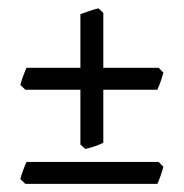

<svg xmlns="http://www.w3.org/2000/svg" viewBox="-20 -516 450 470"><path d="M379.9 -107.9Q377.4 -98.1 373.3 -86.2Q369.1 -74.2 365.2 -65.9H42L29.8 -77.6Q32.2 -87.4 36.4 -98.6Q40.5 -109.9 44.9 -119.6H368.2ZM232.9 -166.5Q223.1 -161.6 211.4 -157.7Q199.7 -153.8 189 -151.4L176.8 -162.1V-296.4H42L29.8 -308.1Q32.2 -317.9 36.4 -329.1Q40.5 -340.3 44.9 -350.1H176.8V-481.4Q186 -484.4 198.2 -488.8Q210.4 -493.2 221.2 -495.6L232.9 -484.4V-350.1H368.2L379.9 -338.4Q377.4 -328.6 373.3 -316.7Q369.1 -304.7 365.2 -296.4H232.9Z"/></svg>

Font: Gentium Plus Viet
Style: Regular
Weight: 400
Designer: J. Victor Gaultney, Annie Olsen, Iska Routamaa, Becca Hirsbrunner
Foundry: SIL International
Version: Version 5.000